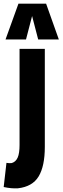

<svg xmlns="http://www.w3.org/2000/svg" viewBox="-73 -809 339 1041"><path d="M170 -13Q170 92 136.5 147.5Q103 203 24 212Q-12 214 -53 205L-38 74Q-21 77 -9 75Q13 68 23 45Q33 22 33 -23V-544H170ZM-43 -595 27 -789H177L246 -595H134L101 -722L68 -595Z"/></svg>

Font: Georama Condensed
Style: Bold
Weight: 700
Width: 3
Designer: Jean-Baptiste Levee
Foundry: Production Type
Version: Version 1.000